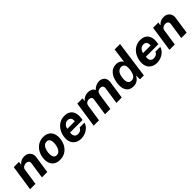

<svg xmlns="http://www.w3.org/2000/svg" viewBox="340 -2194 3654 3654"><g transform="rotate(-45 2167.5 -366.5)"><path d="M26.2 0 103.5 -517H244.6L235.4 -450.3Q253 -469.3 273.9 -485.5Q294.7 -501.6 323 -511.5Q351.2 -521.5 391.1 -521.5Q437.1 -521.5 473.9 -499.8Q510.7 -478.1 529.7 -438.3Q548.7 -398.6 540.2 -344.6L489.1 0H344.5L393 -326.8Q399.2 -365.3 377.9 -386.2Q356.6 -407.2 323.4 -407.2Q300.5 -407.2 277.9 -398.9Q255.4 -390.5 239.6 -374.4Q223.8 -358.3 220.6 -334.6L170.6 0Z M826.8 10Q753.1 10 703 -22.4Q653 -54.9 631.7 -114.5Q610.3 -174.1 622 -255.6Q633.8 -337 672.7 -398.1Q711.5 -459.2 771.5 -493.1Q831.4 -527 905.7 -527Q980.6 -527 1030.2 -493.6Q1079.8 -460.2 1100.7 -399.3Q1121.6 -338.3 1109.6 -255.6Q1098.1 -177.7 1060.3 -117.9Q1022.6 -58 963.3 -24Q904 10 826.8 10ZM844.5 -98.5Q881.1 -98.5 906.7 -120.9Q932.3 -143.3 947.9 -180.2Q963.4 -217.2 969.3 -260.4Q975.2 -301.4 970.8 -337.8Q966.5 -374.3 947.5 -396.9Q928.5 -419.6 889.7 -419.6Q852.1 -419.6 826.2 -398.2Q800.2 -376.8 785 -340.6Q769.8 -304.4 763.8 -260.4Q758.2 -220 762.3 -182.8Q766.4 -145.7 785.7 -122.1Q804.9 -98.5 844.5 -98.5Z M1401 10Q1326.3 10 1274.4 -22.1Q1222.5 -54.2 1199.6 -113.2Q1176.8 -172.2 1188.8 -252.6Q1200.1 -330.2 1238.2 -392.3Q1276.4 -454.4 1336.4 -490.7Q1396.4 -527 1473.4 -527Q1550.9 -527 1598.2 -493.7Q1645.5 -460.4 1663.4 -401.2Q1681.3 -342.1 1669.8 -264.6L1663.6 -224.9H1327.3Q1321 -185.3 1329.1 -156.2Q1337.2 -127.1 1358.8 -111.2Q1380.4 -95.4 1413.8 -95.4Q1449.8 -95.4 1479.2 -111.5Q1508.5 -127.6 1524.7 -164.1H1654.5Q1638 -109 1598 -70Q1558 -30.9 1506 -10.5Q1454 10 1401 10ZM1339.1 -311.8H1542.1Q1546.8 -343.1 1539.5 -368.9Q1532.2 -394.8 1512 -409.9Q1491.9 -425.1 1457.8 -425.1Q1426 -425.1 1400.6 -408.7Q1375.2 -392.4 1359.4 -366.4Q1343.6 -340.3 1339.1 -311.8Z M1737.2 0 1813.8 -517H1954.9L1944.8 -450.3Q1972.2 -482.4 2013.8 -504.7Q2055.4 -527 2114 -527Q2152.8 -527 2190.5 -509.3Q2228.2 -491.6 2243.9 -450.6Q2275 -486 2320 -506.5Q2365.1 -527 2408.2 -527Q2436.4 -527 2463.7 -517.2Q2491 -507.5 2512.3 -486.9Q2533.7 -466.3 2543.4 -433.6Q2553.2 -400.9 2546.2 -354.9L2493.8 0H2349.4L2400.1 -339.1Q2404.6 -369 2395.7 -386.8Q2386.8 -404.5 2370.1 -412.4Q2353.5 -420.2 2333.8 -420.2Q2306 -420.2 2285.6 -410.1Q2265.2 -400 2252.5 -379Q2239.7 -358.1 2234.6 -325.6L2186.5 0H2042.9L2094.9 -351.9Q2098.7 -374.1 2088.9 -389.3Q2079.1 -404.5 2062.1 -412.4Q2045.1 -420.2 2026.9 -420.2Q2007.9 -420.2 1987.5 -412.3Q1967.1 -404.4 1951.9 -388.1Q1936.7 -371.8 1933 -346.9L1880.9 0Z M2804.5 10Q2702.7 10 2655.9 -61.8Q2609.2 -133.5 2626.7 -261.4Q2643.3 -383.1 2705 -455Q2766.7 -527 2863.9 -527Q2890.7 -527 2913.4 -520.7Q2936 -514.4 2953.9 -503.4Q2971.8 -492.5 2984.7 -478Q2997.6 -463.6 3004.4 -447.1L3045 -743H3190.7L3088.5 0H2983.7L2981.6 -106Q2971.9 -84.6 2956.8 -64Q2941.7 -43.3 2920.2 -26.6Q2898.7 -9.9 2870.1 0Q2841.5 10 2804.5 10ZM2850.9 -95.1Q2903.7 -95.1 2935.1 -133.4Q2966.5 -171.8 2979.2 -263.4Q2986.2 -316.3 2979.3 -351.3Q2972.4 -386.4 2951.9 -403.7Q2931.4 -420.9 2896.4 -420.9Q2850.6 -420.9 2815.4 -384.7Q2780.1 -348.4 2768.7 -263.4Q2756.8 -177.2 2779.7 -136.1Q2802.6 -95.1 2850.9 -95.1Z M3440.5 10Q3365.8 10 3313.9 -22.1Q3262 -54.2 3239.1 -113.2Q3216.2 -172.2 3228.2 -252.6Q3239.6 -330.2 3277.7 -392.3Q3315.9 -454.4 3375.9 -490.7Q3435.9 -527 3512.9 -527Q3590.4 -527 3637.7 -493.7Q3685 -460.4 3702.9 -401.2Q3720.8 -342.1 3709.3 -264.6L3703.1 -224.9H3366.8Q3360.5 -185.3 3368.6 -156.2Q3376.7 -127.1 3398.3 -111.2Q3419.9 -95.4 3453.2 -95.4Q3489.3 -95.4 3518.7 -111.5Q3548 -127.6 3564.2 -164.1H3694Q3677.5 -109 3637.5 -70Q3597.5 -30.9 3545.5 -10.5Q3493.5 10 3440.5 10ZM3378.6 -311.8H3581.6Q3586.3 -343.1 3579 -368.9Q3571.7 -394.8 3551.5 -409.9Q3531.4 -425.1 3497.3 -425.1Q3465.5 -425.1 3440.1 -408.7Q3414.8 -392.4 3398.9 -366.4Q3383.1 -340.3 3378.6 -311.8Z M3776.7 0 3854 -517H3995.1L3985.9 -450.3Q4003.5 -469.3 4024.4 -485.5Q4045.2 -501.6 4073.5 -511.5Q4101.8 -521.5 4141.6 -521.5Q4187.6 -521.5 4224.4 -499.8Q4261.2 -478.1 4280.2 -438.3Q4299.2 -398.6 4290.8 -344.6L4239.6 0H4095L4143.5 -326.8Q4149.7 -365.3 4128.4 -386.2Q4107.1 -407.2 4073.9 -407.2Q4051 -407.2 4028.4 -398.9Q4005.9 -390.5 3990.1 -374.4Q3974.3 -358.3 3971.1 -334.6L3921.1 0Z"/></g></svg>

Font: Public Sans Thin
Style: Italic
Weight: 100
Italic angle: -8°
Designer: The Public Sans project authors (U.S. Web Design System). Libre Franklin designed by Pablo Impallari and Rodrigo Fuenzal
Version: Version 2.000